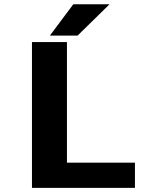

<svg xmlns="http://www.w3.org/2000/svg" viewBox="-20 -902 750 922"><path d="M301.5 -121H628V0H133.5V-700H301.5ZM219.5 -731 332 -881.5H506L352.5 -731Z"/></svg>

Font: League Mono
Style: Bold
Weight: 700
Width: 6
Designer: Tyler Finck
Foundry: The League of Moveable Type / Tyler Finck
Version: Version 2.300;RELEASE